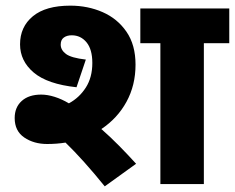

<svg xmlns="http://www.w3.org/2000/svg" viewBox="-20 -652 832 680"><path d="M147 -142Q100 -142 66 -165Q32 -188 32 -234Q32 -272 57 -294.5Q82 -317 126 -317Q148 -317 173.5 -309Q199 -301 224 -286Q261 -306 284 -342Q307 -378 307 -429Q307 -477 286.5 -502Q266 -527 234 -527Q217 -527 206 -519Q195 -511 195 -494Q195 -475 213.5 -461Q232 -447 284 -441L251 -343Q148 -354 99.5 -395Q51 -436 51 -495Q51 -557 96.5 -594.5Q142 -632 229 -632Q291 -632 343.5 -609Q396 -586 428 -539.5Q460 -493 460 -423Q460 -350 428 -291.5Q396 -233 339 -195Q371 -167 402.5 -135Q434 -103 462 -72L351 8Q313 -39 278 -78Q243 -117 212 -147Q181 -142 147 -142ZM702 -499V0H548V-499H477V-622H792V-499Z"/></svg>

Font: Noto Sans ExtraBold
Style: Italic
Weight: 800
Italic angle: -12°
Designer: Monotype Design Team
Foundry: Monotype Imaging Inc.
Version: Version 2.013; ttfautohint (v1.8.4.7-5d5b)